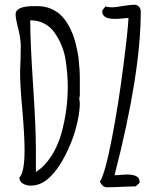

<svg xmlns="http://www.w3.org/2000/svg" viewBox="-20 -784 680 813"><path d="M62 -32Q84 -54 84 -149Q84 -206 75 -315Q65 -419 65 -479L67 -534Q68 -558 68 -589Q68 -617 58 -660Q46 -705 46 -723Q46 -758 123 -758H138Q192 -758 232 -725Q264 -697 286 -644Q301 -608 312 -544Q318 -488 318 -456V-424V-377Q316 -373 316 -369Q316 -361 317 -357Q318 -353 318 -347Q318 -315 308.5 -270.5Q299 -226 281 -180Q236 -70 180 -24Q147 2 111 2Q91 2 76.5 -7Q62 -16 62 -32ZM240 -219Q267 -317 267 -417Q267 -471 257 -535Q246 -597 210 -647Q193 -671 167 -684.5Q141 -698 108 -698V-697Q108 -607 120 -425Q132 -244 132 -151V-56Q169 -79 197 -122.5Q225 -166 240 -219ZM403 -15Q425 -49 453.5 -196.5Q482 -344 502 -502Q522 -657 524 -708L488 -705Q481 -704 467 -704Q413 -704 413 -735V-740L426 -756V-757Q438 -753 455 -753Q471 -753 502 -759Q537 -764 549 -764Q561 -764 568.5 -755.5Q576 -747 576 -735Q576 -472 465 -42L487 -43Q500 -45 518 -45Q571 -45 571 -15V-10L555 5L494 7Q466 9 432 9Q414 9 403 -15Z"/></svg>

Font: Amatic SC
Style: Bold
Weight: 700
Designer: Multiple Designers
Foundry: Vernon Adams
Version: Version 2.505